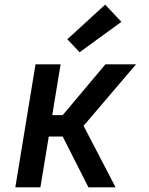

<svg xmlns="http://www.w3.org/2000/svg" viewBox="-20 -807 640 827"><path d="M46 0 133 -530H241L205 -311H250L434 -530H566L340 -265L478 0H361L250 -219H190L154 0ZM323 -582 270 -638 433 -787 503 -713Z"/></svg>

Font: Iosevka Curly SmBdExObl
Style: Regular
Weight: 600
Width: 7
Italic angle: -9°
Monospace: yes
Designer: Belleve Invis
Foundry: Belleve Invis
Version: Version 11.1.0; ttfautohint (v1.8.3)